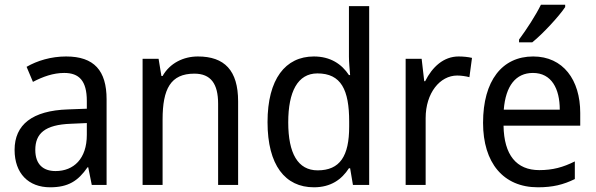

<svg xmlns="http://www.w3.org/2000/svg" viewBox="-20 -786 2532 816"><path d="M261 -546C197 -546 138 -528 93 -502L120 -438C162 -460 206 -476 253 -476C316 -476 349 -443 349 -357V-324L269 -321C117 -316 42 -256 42 -149C42 -49 101 10 193 10C270 10 312 -17 352 -75H355L370 0H433V-364C433 -486 380 -546 261 -546ZM281 -260 349 -263V-213C349 -111 293 -59 216 -59C164 -59 130 -87 130 -149C130 -218 170 -256 281 -260Z M821 -546C760 -546 702 -518 671 -463H666L654 -536H586V0H671V-278C671 -408 705 -473 806 -473C876 -473 907 -430 907 -345V0H992V-355C992 -487 934 -546 821 -546Z M1314 10C1386 10 1432 -23 1463 -71H1468L1480 0H1549V-760H1463V-545C1463 -524 1466 -489 1468 -467H1463C1432 -514 1384 -546 1314 -546C1193 -546 1117 -450 1117 -267C1117 -84 1192 10 1314 10ZM1330 -62C1246 -62 1205 -134 1205 -266C1205 -396 1245 -474 1329 -474C1430 -474 1464 -404 1464 -269V-248C1464 -123 1425 -62 1330 -62Z M1929 -546C1865 -546 1817 -501 1787 -441H1783L1772 -536H1704V0H1789V-284C1789 -391 1850 -465 1923 -465C1940 -465 1960 -462 1975 -458L1986 -540C1969 -544 1948 -546 1929 -546Z M2382 -756V-766H2279C2257 -721 2218 -661 2186 -618V-606H2242C2287 -642 2357 -718 2382 -756ZM2246 -546C2114 -546 2033 -443 2033 -264C2033 -94 2119 10 2266 10C2329 10 2374 -1 2423 -25V-100C2373 -75 2329 -63 2272 -63C2175 -63 2122 -127 2120 -252H2446V-306C2446 -447 2373 -546 2246 -546ZM2245 -476C2324 -476 2359 -409 2359 -320H2121C2129 -421 2172 -476 2245 -476Z"/></svg>

Font: Noto Sans Sinhala SemiCondensed
Style: Regular
Weight: 400
Width: 4
Designer: Jelle Bosma - Monotype Design Team
Foundry: Monotype Imaging Inc.
Version: Version 2.006